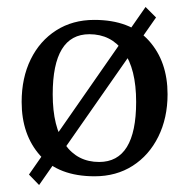

<svg xmlns="http://www.w3.org/2000/svg" viewBox="-20 -489 542 550"><path d="M63 11 397 -469 427 -439 92 41ZM42 -197Q42 -266 68 -319Q94 -372 141 -402Q188 -432 250 -432Q353 -432 406.5 -372.5Q460 -313 460 -219Q460 -151 433.5 -97.5Q407 -44 360 -14Q313 16 251 16Q148 16 95 -43.5Q42 -103 42 -197ZM131 -219Q131 -125 166.5 -75Q202 -25 264 -25Q370 -25 370 -197Q370 -292 334 -341.5Q298 -391 236 -391Q131 -391 131 -219Z"/></svg>

Font: Buenard
Style: Regular
Weight: 400
Version: Version 2.000